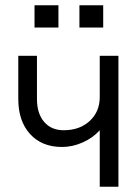

<svg xmlns="http://www.w3.org/2000/svg" viewBox="-20 -713 525 733"><path d="M432.1 -500V0H360.8V-215.8Q334.5 -186.5 295.7 -169.2Q256.8 -151.9 216.8 -151.9Q139.6 -151.9 94.7 -201.4Q49.8 -251 49.8 -335V-500H121.1V-335Q121.1 -279.8 148.4 -247.8Q175.8 -215.8 223.1 -215.8Q284.2 -215.8 322.5 -251.2Q360.8 -286.6 360.8 -342.8V-500ZM203.1 -607.9H111.8V-692.9H203.1ZM374 -607.9H283.2V-692.9H374Z"/></svg>

Font: LT Superior
Style: Regular
Weight: 400
Designer: Daniel Lyons
Foundry: LyonsType
Version: Version 1.000